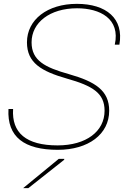

<svg xmlns="http://www.w3.org/2000/svg" viewBox="-20 -764 644 997"><path d="M379 -744C226 -744 120 -662 120 -544C120 -438 194 -394 327 -356C462 -318 523 -280 523 -189C523 -82 428 -9 279 -9C116 -9 40 -74 48 -198H24C16 -52 107 14 280 14C439 14 547 -67 547 -189C547 -294 475 -340 338 -379C214 -414 144 -449 144 -544C144 -647 239 -721 380 -721C499 -721 606 -667 576 -532H600C624 -668 532 -744 379 -744ZM100 213H127L313 66L314 61H285Z"/></svg>

Font: Nacelle Thin
Style: Italic
Weight: 100
Italic angle: -12°
Designer: Sora Sagano
Foundry: Sora Sagano
Version: Version 1.000;FEAKit 1.0